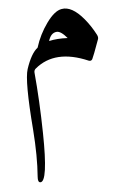

<svg xmlns="http://www.w3.org/2000/svg" viewBox="-57 -365 567 921"><g transform="rotate(5 226.0 95.5)"><path d="M155.8 -163.1Q192.4 -178.7 243.2 -185.1Q207.5 -215.3 187.5 -210Q160.2 -202.6 155.8 -163.1ZM103.5 -126.5Q111.8 -191.4 140.4 -250.5Q168.9 -309.6 202.1 -321.3Q249 -338.9 316.4 -282.2Q352.1 -252 381.3 -213.9Q390.1 -202.6 388.7 -192.9Q373.5 -105.5 369.6 -94.5Q365.7 -83.5 353 -85.9Q187 -125 103.5 -25.9Q96.2 -17.1 99.1 -6.3Q134.8 124 165 279.8Q210 511.2 172.9 515.6Q160.2 517.1 157.7 489.7Q148.4 393.1 116.2 266.6Q56.6 37.1 64.9 -20Q76.2 -96.7 103.5 -126.5Z"/></g></svg>

Font: Amiri
Style: Regular
Weight: 400
Designer: Khaled Hosny
Version: Version 000.108